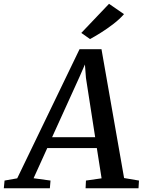

<svg xmlns="http://www.w3.org/2000/svg" viewBox="-88 -1012 768 1032"><path d="M-67.5 0 -63.5 -41.5 4.5 -53.5 339.5 -747.5H457.5L579 -55L659 -41.5L656.5 0H372L374 -41.5L458 -53.5L432.5 -216H166L92.5 -54L183.5 -41.5L180 0ZM192 -274.5H423.5L374 -593L368.5 -665.5L339 -598ZM396 -802 349 -835 498 -991.5 578.5 -936Q555 -909 521.5 -883.2Q488 -857.5 454.5 -836.5Q421 -815.5 396 -802Z"/></svg>

Font: Merriweather 20pt Medium
Style: Italic
Weight: 500
Italic angle: -7.8°
Version: Version 2.101